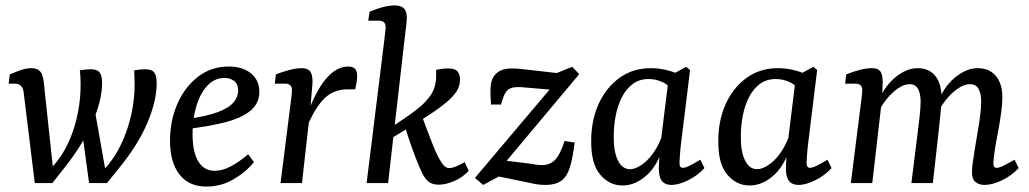

<svg xmlns="http://www.w3.org/2000/svg" viewBox="-20 -674 3788 707"><path d="M374 0 333 -22Q352 -37 370.5 -58Q389 -79 406 -106Q427 -140 444 -186Q461 -232 469.5 -284.5Q478 -337 475 -392L474 -415Q486 -417 496 -418Q506 -419 514 -419Q539 -419 548 -407Q557 -395 557 -368Q557 -303 523 -222.5Q489 -142 420 -57ZM108 0 67 -335Q65 -350 57 -358Q49 -366 35 -366H12L16 -400Q39 -410 58.5 -416.5Q78 -423 94 -423Q112 -423 121.5 -416.5Q131 -410 135 -399Q139 -388 141 -373L178 -27L173 0ZM173 0 133 -21Q152 -37 171 -57.5Q190 -78 208 -105Q232 -143 248 -189Q264 -235 271.5 -286.5Q279 -338 276 -392L274 -415Q286 -417 296 -418Q306 -419 314 -419Q338 -419 347 -407Q356 -395 356 -369Q356 -306 321 -224.5Q286 -143 218 -57ZM308 0 284 -177 327 -280 373 -20 374 0Z M822 -429Q874 -429 904.5 -403.5Q935 -378 935 -336Q935 -294 903 -267Q871 -240 810 -224Q749 -208 661 -198L664 -235Q738 -245 780 -260.5Q822 -276 839.5 -296.5Q857 -317 857 -341Q857 -364 842.5 -375.5Q828 -387 807 -387Q770 -387 743.5 -358.5Q717 -330 703 -283Q689 -236 689 -181Q689 -115 710 -80Q731 -45 771 -45Q799 -45 830 -61.5Q861 -78 894 -106L915 -77Q885 -40 839.5 -13.5Q794 13 740 13Q675 13 640.5 -32Q606 -77 606 -156Q606 -228 632.5 -290Q659 -352 708 -390.5Q757 -429 822 -429Z M1013 0 1049 -285Q1051 -297 1053 -315Q1055 -333 1055 -343Q1055 -355 1048 -360.5Q1041 -366 1031 -366H992L996 -400Q1015 -408 1042.5 -415.5Q1070 -423 1089 -423Q1117 -423 1125 -406.5Q1133 -390 1130 -360L1123 -276L1092 0ZM1109 -246Q1142 -339 1180.5 -384Q1219 -429 1262 -429Q1279 -429 1287 -421Q1295 -413 1295 -395Q1295 -382 1293 -369.5Q1291 -357 1288 -345H1259Q1210 -345 1176.5 -313.5Q1143 -282 1113 -213Z M1330 0 1394 -517Q1396 -534 1398 -551Q1400 -568 1400 -575Q1400 -587 1393 -592.5Q1386 -598 1375 -598H1336L1341 -631Q1396 -654 1433 -654Q1457 -654 1467.5 -643Q1478 -632 1478 -609Q1478 -600 1476.5 -586Q1475 -572 1473 -557L1409 0ZM1596 6Q1572 6 1558 -5Q1544 -16 1531 -44Q1521 -66 1510 -94.5Q1499 -123 1488.5 -154Q1478 -185 1469 -215L1533 -248Q1540 -228 1549 -205Q1558 -182 1566.5 -159.5Q1575 -137 1583.5 -117.5Q1592 -98 1600 -85Q1608 -71 1615.5 -63.5Q1623 -56 1633 -55Q1644 -55 1658 -60.5Q1672 -66 1691 -77L1706 -45Q1684 -21 1653 -7.5Q1622 6 1596 6ZM1410 -158 1417 -203Q1474 -240 1511.5 -268.5Q1549 -297 1567.5 -326Q1586 -355 1586 -395V-417Q1596 -419 1607.5 -420.5Q1619 -422 1630 -422Q1657 -422 1665.5 -410Q1674 -398 1674 -381Q1674 -359 1662 -339Q1650 -319 1620.5 -294.5Q1591 -270 1539.5 -237.5Q1488 -205 1410 -158Z M1759 7 1729 -19 2028 -373 2029 -342 1912 -352Q1882 -355 1866 -351Q1850 -347 1841.5 -333Q1833 -319 1825 -289H1788Q1787 -304 1786.5 -316.5Q1786 -329 1786 -339Q1786 -364 1792 -380.5Q1798 -397 1813 -408Q1824 -416 1836.5 -419Q1849 -422 1864 -422Q1881 -422 1907.5 -419Q1934 -416 1961 -413L2030 -405L2087 -428L2113 -401L1818 -49L1822 -85L1942 -70Q1950 -68 1959 -67Q1968 -66 1975 -66Q2004 -66 2023 -84.5Q2042 -103 2059 -155L2096 -149Q2089 -91 2078 -56.5Q2067 -22 2045.5 -7.5Q2024 7 1989 7Q1967 7 1945 2.5Q1923 -2 1900 -7L1817 -24Z M2272 9Q2224 9 2190 -31Q2156 -71 2157 -156Q2157 -231 2184.5 -291.5Q2212 -352 2261.5 -387.5Q2311 -423 2376 -423Q2405 -423 2432.5 -416.5Q2460 -410 2483 -399L2463 -332Q2445 -360 2420 -371.5Q2395 -383 2369 -383Q2334 -383 2309.5 -364.5Q2285 -346 2269.5 -315Q2254 -284 2247 -247Q2240 -210 2240 -173Q2239 -117 2255 -84Q2271 -51 2300 -51Q2318 -51 2340.5 -65.5Q2363 -80 2383 -107Q2403 -134 2417 -171L2429 -164Q2411 -77 2367 -34Q2323 9 2272 9ZM2453 7Q2429 7 2417.5 -7.5Q2406 -22 2406 -52Q2406 -63 2407 -80.5Q2408 -98 2410 -125L2443 -393L2507 -428L2521 -416L2486 -131Q2485 -118 2483.5 -101Q2482 -84 2482 -75Q2482 -56 2494 -56Q2503 -56 2518.5 -63.5Q2534 -71 2559 -86L2574 -55Q2547 -26 2512.5 -9.5Q2478 7 2453 7Z M2740 9Q2692 9 2658 -31Q2624 -71 2625 -156Q2625 -231 2652.5 -291.5Q2680 -352 2729.5 -387.5Q2779 -423 2844 -423Q2873 -423 2900.5 -416.5Q2928 -410 2951 -399L2931 -332Q2913 -360 2888 -371.5Q2863 -383 2837 -383Q2802 -383 2777.5 -364.5Q2753 -346 2737.5 -315Q2722 -284 2715 -247Q2708 -210 2708 -173Q2707 -117 2723 -84Q2739 -51 2768 -51Q2786 -51 2808.5 -65.5Q2831 -80 2851 -107Q2871 -134 2885 -171L2897 -164Q2879 -77 2835 -34Q2791 9 2740 9ZM2921 7Q2897 7 2885.5 -7.5Q2874 -22 2874 -52Q2874 -63 2875 -80.5Q2876 -98 2878 -125L2911 -393L2975 -428L2989 -416L2954 -131Q2953 -118 2951.5 -101Q2950 -84 2950 -75Q2950 -56 2962 -56Q2971 -56 2986.5 -63.5Q3002 -71 3027 -86L3042 -55Q3015 -26 2980.5 -9.5Q2946 7 2921 7Z M3605 7Q3586 7 3572.5 -3.5Q3559 -14 3559 -40Q3559 -56 3562.5 -78.5Q3566 -101 3570 -128Q3574 -154 3579.5 -185Q3585 -216 3589 -246.5Q3593 -277 3593 -300Q3593 -329 3583.5 -346.5Q3574 -364 3551 -364Q3531 -364 3508 -348.5Q3485 -333 3464.5 -308Q3444 -283 3432 -255L3427 -281Q3451 -350 3494 -386.5Q3537 -423 3580 -423Q3623 -423 3647 -394.5Q3671 -366 3671 -316Q3671 -290 3666.5 -258Q3662 -226 3656 -193.5Q3650 -161 3645 -134Q3642 -113 3640 -97.5Q3638 -82 3638 -72Q3638 -56 3650 -56Q3659 -56 3674.5 -63.5Q3690 -71 3716 -86L3731 -55Q3704 -26 3668.5 -9.5Q3633 7 3605 7ZM3113 0 3149 -285Q3151 -297 3153 -316Q3155 -335 3155 -343Q3155 -355 3148 -360.5Q3141 -366 3131 -366H3092L3096 -400Q3123 -411 3147.5 -417Q3172 -423 3190 -423Q3217 -423 3224.5 -406.5Q3232 -390 3230 -362L3228 -312L3192 0ZM3336 0 3359 -184Q3362 -208 3366 -242.5Q3370 -277 3370 -300Q3370 -329 3360.5 -346.5Q3351 -364 3329 -364Q3309 -364 3286.5 -348.5Q3264 -333 3244 -308Q3224 -283 3212 -255L3206 -281Q3231 -350 3273.5 -386.5Q3316 -423 3359 -423Q3401 -423 3424 -394.5Q3447 -366 3447 -315Q3447 -289 3443 -254Q3439 -219 3436 -187L3415 0Z"/></svg>

Font: Yrsa
Style: Italic
Weight: 400
Italic angle: -7.10001°
Designer: Anna Giedrys (Yrsa+Rasa design), David Brezina (Yrsa art-direction, Rasa art-direction, design)
Foundry: Rosetta Type Foundry
Version: Version 2.004